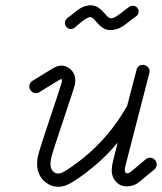

<svg xmlns="http://www.w3.org/2000/svg" viewBox="-20 -688 619 734"><path d="M265 -582Q263 -581 261.5 -580Q260 -579 258 -578.5Q256 -578 254 -577.5Q252 -577 250 -577Q244 -577 239 -580.5Q234 -584 231 -589Q228 -594 228 -600Q228 -603 229 -606.5Q230 -610 232 -612.5Q234 -615 236 -617V-618L251 -629Q252 -630 256 -633Q274 -648 285 -655Q290 -658 296 -661Q302 -664 309 -665Q313 -666 317 -667Q321 -668 326 -668Q333 -668 340 -666Q353 -662 365 -652Q372 -646 381 -635Q381 -635 382 -635Q385 -631 387.5 -628Q390 -625 392 -624Q396 -620 400 -619Q402 -618 404 -618Q405 -618 407 -618.5Q409 -619 411 -619Q412 -619 413.5 -619.5Q415 -620 416.5 -621Q418 -622 419.5 -622.5Q421 -623 422.5 -624Q424 -625 426 -626Q435 -632 452 -645Q458 -650 462 -653L474 -662Q480 -666 487 -666Q492 -666 496 -664.5Q500 -663 503 -660Q506 -657 508 -653Q510 -649 510 -644Q510 -640 509 -637Q508 -634 506 -631Q504 -628 501 -626L489 -617L479 -610Q473 -605 469.5 -602.5Q466 -600 460.5 -595.5Q455 -591 450 -588Q445 -585 441.5 -583Q438 -581 433 -579Q428 -577 423 -576Q413 -573 404 -573Q395 -573 387 -575Q374 -579 362 -590Q356 -595 347 -606Q340 -615 336 -618Q332 -621 328 -622Q327 -623 326 -623Q323 -623 320 -622Q315 -620 308 -616Q300 -611 284 -598Q281 -595 279 -594ZM537 -79Q544 -85 554 -85Q564 -85 571.5 -77.5Q579 -70 579 -59Q579 -48 570 -40Q543 -18 537.5 -13.5Q532 -9 529.5 -6.5Q527 -4 523.5 -1Q520 2 517.5 3.5Q515 5 513 7Q500 18 484 22Q468 25 461.5 24.5Q455 24 450 23Q432 18 420 3Q407 -14 407 -37Q407 -51 412 -72L430 -143Q357 -56 262 5Q245 16 231 21Q217 26 202 26Q176 26 156 10Q139 -2 130.5 -21Q122 -40 122 -58Q122 -76 124 -87Q129 -108 142 -148Q216 -370 216 -373Q217 -378 217 -380L215 -386Q210 -385 204 -381L131 -336Q125 -332 116 -332Q107 -332 99.5 -339.5Q92 -347 92 -357Q92 -371 104 -379Q182 -427 185 -428.5Q188 -430 193 -432Q203 -437 215 -437Q227 -437 238 -431Q249 -425 257 -415Q268 -400 268 -380Q267 -366 265 -360Q263 -354 262.5 -352.5Q262 -351 262 -349Q261 -347 190 -132Q178 -95 175.5 -83Q173 -71 173 -61Q173 -40 186 -30Q198 -21 215 -27Q222 -30 235 -38Q324 -95 392 -176Q432 -224 463 -278Q465 -281 466 -283L502 -421Q507 -440 527 -440Q533 -440 539 -436.5Q545 -433 548.5 -427.5Q552 -422 552 -417Q552 -412 551 -409L461 -60Q457 -44 457 -40Q457 -33 459 -30Q461 -27 463 -26Q469 -24 478 -30Q484 -34 537 -79ZM479 -30Q479 -30 479 -30Z"/></svg>

Font: TT2020Base
Style: Italic
Weight: 400
Italic angle: -15°
Version: Version 0.2.000